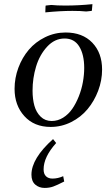

<svg xmlns="http://www.w3.org/2000/svg" viewBox="-20 -610 543 933"><path d="M50.8 -178.2Q50.8 -231 69.3 -280.8Q87.9 -330.6 120.1 -368.4Q152.3 -406.2 199.2 -429.2Q246.1 -452.1 298.8 -452.1Q380.9 -452.1 428.5 -402.6Q476.1 -353 476.1 -272Q476.1 -219.2 457 -168.9Q438 -118.7 405.5 -79.6Q373 -40.5 325.9 -16.8Q278.8 6.8 226.1 6.8Q146 6.8 98.4 -45.7Q50.8 -98.1 50.8 -178.2ZM132.8 238.8Q132.8 160.2 237.8 65.9L252.9 85Q191.9 152.8 191.9 212.9Q191.9 235.4 203.6 246.6Q215.3 257.8 234.9 257.8Q261.2 257.8 287.1 246.1L292 272Q256.8 290 238.3 296.6Q219.7 303.2 196.8 303.2Q169.9 303.2 151.4 287.1Q132.8 271 132.8 238.8ZM138.2 -169.9Q138.2 -128.4 147.2 -96.2Q156.2 -64 177.7 -43Q199.2 -22 231 -22Q260.7 -22 286.9 -38.3Q313 -54.7 331.3 -81.3Q349.6 -107.9 363 -141.8Q376.5 -175.8 382.8 -211.2Q389.2 -246.6 389.2 -279.8Q389.2 -344.7 365.2 -383.8Q341.3 -422.9 293.9 -422.9Q245.6 -422.9 209 -383.1Q172.4 -343.3 155.3 -286.6Q138.2 -230 138.2 -169.9ZM200.2 -549.8 201.2 -578.1 202.1 -583 229 -585.9Q255.9 -583 296.9 -583Q362.3 -583 429.2 -589.8L426.8 -562L425.8 -557.1L398.9 -554.2Q372.1 -557.1 332 -557.1Q271.5 -557.1 200.2 -549.8Z"/></svg>

Font: Dihjauti S
Style: Bold Italic
Weight: 700
Italic angle: -9°
Designer: T. Christopher White
Version: Version 3.0.0